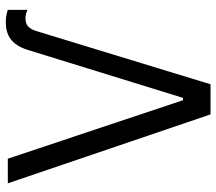

<svg xmlns="http://www.w3.org/2000/svg" viewBox="-62 -685 747 663"><g transform="rotate(-90 311.5 -353.5)"><path d="M305 -95H297L95 -700H10L248 0H352L535 -599C544 -630 558 -639 580 -639C589 -639 598 -637 609 -632V-700C596 -704 584 -707 567 -707C521 -707 488 -688 470 -629Z"/></g></svg>

Font: Fixel Display Regular
Style: Regular
Weight: 400
Designer: AlfaBravo + MacPaw
Foundry: Kyrylo Tkachov, Marchela Mozhyna, Serhii Makarenko, Maria Weinstein, Zakhar Kryvoshyya
Version: Version 1.211